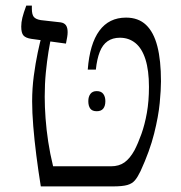

<svg xmlns="http://www.w3.org/2000/svg" viewBox="-20 -667 649 687"><path d="M126 0Q117 -56 110 -111Q103 -166 99 -215.5Q95 -265 95 -304Q95 -351 101 -396Q107 -441 115 -479Q123 -517 130 -541H165Q159 -516 153.5 -482Q148 -448 144 -407.5Q140 -367 140 -321Q140 -285 143 -244Q146 -203 152.5 -160Q159 -117 170 -72H377Q406 -72 425.5 -86Q445 -100 461 -129Q474 -154 486 -187.5Q498 -221 505.5 -263Q513 -305 513 -356Q513 -415 500.5 -454.5Q488 -494 464.5 -513Q441 -532 409 -532Q383 -532 365 -519.5Q347 -507 337 -481.5Q327 -456 323 -418H294Q301 -510 335.5 -557Q370 -604 431 -604Q475 -604 502.5 -578Q530 -552 543 -501.5Q556 -451 556 -376Q556 -346 551.5 -298.5Q547 -251 531.5 -189Q516 -127 483 -55Q473 -34 463 -22Q453 -10 435.5 -5Q418 0 383 0ZM216 -511 92 -528Q72 -531 64 -540Q56 -549 56 -572Q56 -587 60 -603.5Q64 -620 74 -647H94V-636Q94 -615 101 -606.5Q108 -598 126 -595L197 -587Q210 -585 216 -576.5Q222 -568 222 -552Q222 -544 220.5 -535Q219 -526 216 -511ZM296 -305Q296 -321 303.5 -331Q311 -341 326 -341Q342 -341 349.5 -331Q357 -321 357 -305Q357 -288 349.5 -278.5Q342 -269 326 -269Q310 -269 303 -278.5Q296 -288 296 -305Z"/></svg>

Font: Noto Serif Hebrew Light
Style: Regular
Weight: 300
Version: Version 2.003